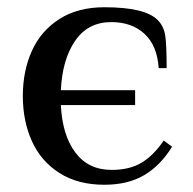

<svg xmlns="http://www.w3.org/2000/svg" viewBox="-20 -500 532 530"><path d="M43 -235Q43 -304 68 -359.5Q93 -415 144 -447.5Q195 -480 268 -480Q380 -480 415 -445Q432 -428 436 -402.5Q440 -377 440 -312H418Q414 -374 379 -406.5Q344 -439 287 -439Q223 -439 187.5 -387.5Q152 -336 148 -251H353V-210H148Q152 -127 188 -79Q224 -31 288 -31Q338 -31 371 -51Q404 -71 432 -112L455 -95Q423 -43 378 -16.5Q333 10 268 10Q195 10 144 -22.5Q93 -55 68 -110.5Q43 -166 43 -235Z"/></svg>

Font: El Messiri Medium
Style: Regular
Weight: 500
Designer: Mohamed Gaber
Foundry: Kief Type Foundry
Version: Version 2.007